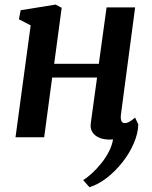

<svg xmlns="http://www.w3.org/2000/svg" viewBox="-20 -584 648 817"><path d="M494.5 -96Q492.5 -77 497 -68.5Q501.5 -60 510 -60Q519.5 -60 529 -65Q538.5 -70 555 -83.5L568.5 -54.5Q567.5 -16.5 549.5 25.5Q531.5 67.5 501.5 105.8Q471.5 144 435 172.5Q398.5 201 360.5 212.5L334 182.5Q351.5 171.5 372 152.8Q392.5 134 411.2 110.5Q430 87 443.5 60.8Q457 34.5 461 9Q458 9 454.2 9.5Q450.5 10 447.5 10Q421 10 401.8 1.8Q382.5 -6.5 372.8 -22.5Q363 -38.5 366.5 -61L393 -254H202L168 0H46L110.5 -476L60.5 -502L68 -540.5L216.5 -564.5L242.5 -551L210.5 -312.5H400.5L433.5 -552.5H555Z"/></svg>

Font: Merriweather 24pt SemiBold
Style: Italic
Weight: 600
Italic angle: -7.8°
Version: Version 2.101